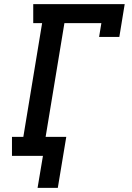

<svg xmlns="http://www.w3.org/2000/svg" viewBox="-20 -755 640 930"><path d="M162 155 188 0H38V-92H93L184 -643H141V-735H584L558 -576H460L471 -643H292L201 -92H301L260 155Z"/></svg>

Font: Iosevka Curly Slab SmBdEx
Style: Italic
Weight: 600
Width: 7
Italic angle: -9°
Monospace: yes
Designer: Belleve Invis
Foundry: Belleve Invis
Version: Version 11.1.0; ttfautohint (v1.8.3)